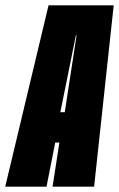

<svg xmlns="http://www.w3.org/2000/svg" viewBox="-64 -696 444 716"><path d="M-44.5 0H109.5L142 -164.5H157.5L132 0H287L360 -676H117ZM161 -277.5 219 -564H221.5L177.5 -277.5Z"/></svg>

Font: Anybody UltraCondensed ExtraBold
Style: Italic
Weight: 800
Width: 1
Italic angle: -10°
Version: Version 1.113;gftools[0.9.25]